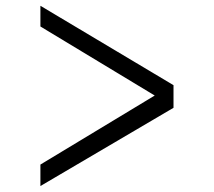

<svg xmlns="http://www.w3.org/2000/svg" viewBox="-20 -649 725 651"><path d="M568.3 -283.5 117 -18.2V-91L504.6 -325.1L117 -559.2V-629.4L568.3 -360.2V-283.5Z"/></svg>

Font: Lohit Bengali
Style: Regular
Weight: 400
Version: Version 2.91.5